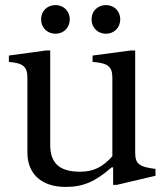

<svg xmlns="http://www.w3.org/2000/svg" viewBox="-20 -727 648 757"><path d="M398 -594C429 -594 454 -617 454 -651C454 -684 429 -707 398 -707C366 -707 341 -684 341 -651C341 -617 366 -594 398 -594ZM199 -594C230 -594 255 -617 255 -651C255 -684 230 -707 199 -707C167 -707 142 -684 142 -651C142 -617 167 -594 199 -594ZM239 10C308 10 356 -11 420 -67H426V2H440L593 -34V-61C528 -69 513 -81 513 -126V-528H496L345 -508V-483C407 -478 423 -464 423 -420V-111C384 -67 347 -50 296 -50C215 -50 178 -83 178 -156V-528H161L15 -508V-483C72 -478 88 -464 88 -420V-126C88 -40 145 10 239 10Z"/></svg>

Font: Hedvig Letters Serif 24pt
Style: Regular
Weight: 400
Designer: Alexander Örn & Tor Weibull
Foundry: Kanon Foundry
Version: Version 1.000